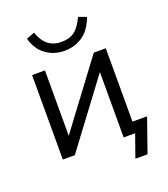

<svg xmlns="http://www.w3.org/2000/svg" viewBox="-149 -803 907 1038"><g transform="rotate(-20 304.5 -284.0)"><path d="M291 -549Q232 -549 186 -581.5Q140 -614 121 -680L168 -698Q186 -647 216.5 -623.5Q247 -600 292 -600Q338 -600 367.5 -622Q397 -644 421 -697L467 -680Q440 -609 394 -579Q348 -549 291 -549ZM80 0V-486H154V-110L435 -486H504V-64H588L520 130H450L496 0H430V-376L149 0Z"/></g></svg>

Font: Nunito Sans
Style: Regular
Weight: 400
Designer: Vernon Adams
Foundry: Vernon Adams
Version: Version 3.101; ttfautohint (v1.8.4.7-5d5b);gftools[0.9.27]